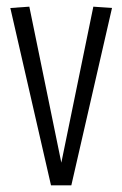

<svg xmlns="http://www.w3.org/2000/svg" viewBox="-20 -556 367 576"><path d="M133 0 11 -532 68 -536 164 -68 260 -536 316 -532 194 0Z"/></svg>

Font: Georama Condensed Light
Style: Regular
Weight: 300
Width: 3
Designer: Jean-Baptiste Levee
Foundry: Production Type
Version: Version 1.000